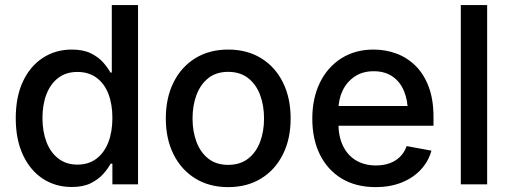

<svg xmlns="http://www.w3.org/2000/svg" viewBox="-20 -748 2065 779"><path d="M271 10.7Q204.6 10.7 153.3 -23.2Q102.1 -57.1 73 -119.6Q43.9 -182.1 43.9 -268.6Q43.9 -355.5 73.2 -417.7Q102.5 -480 154.1 -513.4Q205.6 -546.9 271 -546.9Q317.9 -546.9 348.9 -531.5Q379.9 -516.1 398.7 -494.6Q417.5 -473.1 428.2 -453.6H433.6V-727.5H540V0H436V-84H428.7Q418 -63.5 398.4 -41.7Q378.9 -20 348.1 -4.6Q317.4 10.7 271 10.7ZM293.9 -80.1Q339.4 -80.1 371.1 -104Q402.8 -127.9 419.4 -170.4Q436 -212.9 436 -269Q436 -325.7 419.7 -367.4Q403.3 -409.2 371.6 -432.6Q339.8 -456.1 293.9 -456.1Q248 -456.1 216.6 -432.1Q185.1 -408.2 168.7 -366.2Q152.3 -324.2 152.3 -269Q152.3 -214.4 168.7 -171.6Q185.1 -128.9 217 -104.5Q249 -80.1 293.9 -80.1Z M905.8 11.2Q829.6 11.2 772.7 -23.7Q715.8 -58.6 684.3 -121.3Q652.8 -184.1 652.8 -267.1Q652.8 -351.1 684.3 -414.1Q715.8 -477.1 772.7 -512Q829.6 -546.9 905.8 -546.9Q982.4 -546.9 1039.3 -512Q1096.2 -477.1 1127.7 -414.1Q1159.2 -351.1 1159.2 -267.1Q1159.2 -184.1 1127.7 -121.3Q1096.2 -58.6 1039.3 -23.7Q982.4 11.2 905.8 11.2ZM905.8 -79.1Q954.1 -79.1 986.6 -104.2Q1019 -129.4 1035.2 -172.1Q1051.3 -214.8 1051.3 -267.1Q1051.3 -320.3 1035.2 -363Q1019 -405.8 986.6 -431.2Q954.1 -456.5 905.8 -456.5Q857.4 -456.5 825.4 -431.2Q793.5 -405.8 777.3 -363Q761.2 -320.3 761.2 -267.1Q761.2 -214.8 777.3 -172.1Q793.5 -129.4 825.4 -104.2Q857.4 -79.1 905.8 -79.1Z M1504.4 11.2Q1424.3 11.2 1366.7 -23.4Q1309.1 -58.1 1278.1 -120.6Q1247.1 -183.1 1247.1 -266.6Q1247.1 -349.1 1277.8 -412.4Q1308.6 -475.6 1364.7 -511.2Q1420.9 -546.9 1495.6 -546.9Q1544.4 -546.9 1588.1 -530.8Q1631.8 -514.6 1665.8 -481.2Q1699.7 -447.8 1719.2 -396.2Q1738.8 -344.7 1738.8 -273.9V-237.8H1303.7V-317.9H1683.6L1634.8 -292Q1634.8 -341.3 1618.9 -379.2Q1603 -417 1572 -438Q1541 -459 1496.1 -459Q1451.2 -459 1419.2 -437.5Q1387.2 -416 1370.1 -380.4Q1353 -344.7 1353 -300.8V-248.5Q1353 -194.3 1371.8 -155.8Q1390.6 -117.2 1425 -96.9Q1459.5 -76.7 1505.4 -76.7Q1536.1 -76.7 1561 -85.7Q1585.9 -94.7 1603.5 -112.3Q1621.1 -129.9 1629.9 -155.3L1730.5 -136.7Q1718.3 -92.8 1687 -59.3Q1655.8 -25.9 1609.1 -7.3Q1562.5 11.2 1504.4 11.2Z M1956.5 -727.5V0H1849.6V-727.5Z"/></svg>

Font: Inter 18pt Medium
Style: Regular
Weight: 500
Designer: Rasmus Andersson
Foundry: rsms
Version: Version 4.001;git-66647c0bb